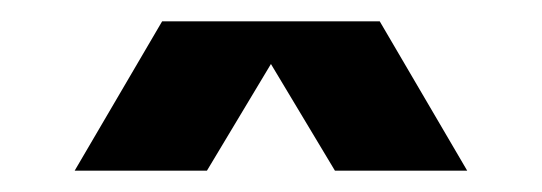

<svg xmlns="http://www.w3.org/2000/svg" viewBox="-20 -740 508 180"><path d="M132 -720H336L418 -580H294L234 -680L174 -580H50Z"/></svg>

Font: Uncut Sans Variable
Style: Regular
Weight: 400
Designer: Kasper Nordkvist
Foundry: UNCUT.wtf
Version: Version 1.304;Glyphs 3.2 (3246)